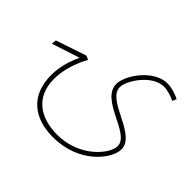

<svg xmlns="http://www.w3.org/2000/svg" viewBox="-210 -558 972 972"><g transform="rotate(45 276.0 -71.5)"><path d="M40 13C40 160 133 230 269 230C455 230 558 97 558 28C558 -78 329 -95 329 -189C329 -238 404 -349 486 -349C512 -349 547 -337 566 -327L576 -349C557 -359 520 -373 486 -373C392 -373 305 -253 305 -188C305 -73 533 -59 533 30C533 86 435 206 275 206C163 206 64 154 64 17C64 -41 82 -107 118 -173L96 -182L-67 -127L-70 -101L80 -150C43 -71 40 -14 40 13Z"/></g></svg>

Font: Noto Sans Arabic ExtCond Thin
Style: Regular
Weight: 100
Width: 2
Designer: Monotype Design Team, Nadine Chahine, Nizar Qandah and Khaled Hosny
Foundry: Monotype Imaging Inc.
Version: Version 2.012